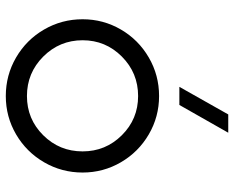

<svg xmlns="http://www.w3.org/2000/svg" viewBox="-92 -694 795 652"><g transform="rotate(90 306.0 -368.5)"><path d="M275.4 -579.6 369.1 -745.6H431.2L336.9 -579.6ZM566.4 -251Q566.4 -180.2 531.5 -120.1Q496.6 -60.1 436.8 -25.1Q377 9.8 306.6 9.8Q235.8 9.8 175.8 -25.1Q115.7 -60.1 80.8 -120.1Q45.9 -180.2 45.9 -251Q45.9 -321.3 80.8 -381.1Q115.7 -440.9 175.8 -475.8Q235.8 -510.7 306.6 -510.7Q377 -510.7 436.8 -475.8Q496.6 -440.9 531.5 -381.1Q566.4 -321.3 566.4 -251ZM494.6 -251Q494.6 -329.1 439.7 -384.3Q384.8 -439.5 306.6 -439.5Q228 -439.5 172.6 -384.3Q117.2 -329.1 117.2 -251Q117.2 -172.9 172.6 -117.4Q228 -62 306.6 -62Q384.8 -62 439.7 -117.2Q494.6 -172.4 494.6 -251Z"/></g></svg>

Font: Basically A Sans Serif
Style: Regular
Weight: 400
Designer: Hyung-Suk Kim
Foundry: Mental Design
Version: 1.000